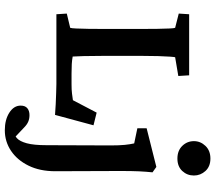

<svg xmlns="http://www.w3.org/2000/svg" viewBox="-70 -636 928 829"><g transform="rotate(90 394.5 -221.0)"><path d="M475.6 5.9Q454.1 3.9 428.7 2.9Q403.3 2 380.4 1Q357.4 0 341.8 0H41L38.1 -44.9L99.6 -59.6Q101.6 -64.5 102.5 -85Q103.5 -105.5 104 -137.7Q104.5 -169.9 104.5 -208V-364.3Q104.5 -404.3 104 -436Q103.5 -467.8 102.5 -488.3Q101.6 -508.8 99.6 -512.7L38.1 -528.3L41 -573.2H304.7L307.6 -526.4L226.6 -512.7Q225.6 -509.8 224.1 -490.7Q222.7 -471.7 221.7 -439.5Q220.7 -407.2 220.7 -364.3V-208Q220.7 -153.3 221.7 -117.7Q222.7 -82 223.6 -70.3Q239.3 -67.4 256.3 -66.4Q273.4 -65.4 297.9 -65.4H343.8Q367.2 -65.4 383.3 -67.4Q399.4 -69.3 412.1 -71.3L465.8 -173.8L520.5 -160.2ZM542 222.7Q496.1 222.7 465.8 203.1Q435.5 183.6 435.5 154.3Q435.5 134.8 446.8 125.5Q458 116.2 476.6 116.2Q492.2 116.2 504.9 121.6Q517.6 127 530.3 139.6L582 188.5L545.9 182.6Q562.5 182.6 576.2 170.4Q589.8 158.2 598.1 127.9Q606.4 97.7 606.4 42L607.4 -234.4Q607.4 -271.5 605 -295.4Q602.5 -319.3 598.6 -335.9L533.2 -349.6V-389.6L700.2 -431.6L723.6 -415Q720.7 -387.7 719.2 -356.4Q717.8 -325.2 717.8 -276.4L718.8 4.9Q718.8 71.3 694.8 120.1Q670.9 168.9 630.9 195.8Q590.8 222.7 542 222.7ZM664.1 -522.5Q629.9 -522.5 609.4 -543.5Q588.9 -564.5 588.9 -593.8Q588.9 -622.1 609.4 -643.6Q629.9 -665 664.1 -665Q698.2 -665 717.8 -643.6Q737.3 -622.1 737.3 -593.8Q737.3 -564.5 717.8 -543.5Q698.2 -522.5 664.1 -522.5Z"/></g></svg>

Font: Crimson Pro SemiBold
Style: Regular
Weight: 600
Designer: Jacques Le Bailly
Foundry: Baron von Fonthausen
Version: Version 1.003